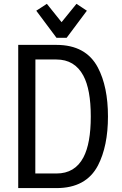

<svg xmlns="http://www.w3.org/2000/svg" viewBox="-20 -962 626 982"><path d="M424.3 -907.2 320.8 -768.6H269L165.5 -907.2L219.7 -942.4L294.9 -848.6L371.1 -942.4ZM160.6 -74.7Q214.8 -74.7 269 -74.7Q363.3 -74.7 406.7 -157.2Q444.3 -228.5 444.3 -366.2Q444.3 -504.4 406.2 -575.2Q361.8 -657.7 268.6 -657.7Q214.8 -657.7 161.1 -657.7ZM73.2 0V-732.4H268.6Q419.4 -732.4 480.5 -616.7Q532.2 -518.6 532.2 -366.2Q532.2 -214.8 481 -115.7Q420.4 0 269 0Z"/></svg>

Font: Consola Mono
Style: Book
Weight: 400
Monospace: yes
Designer: Wojciech Kalinowski "wmk69" (wmk69@o2.pl)
Foundry: Wojciech Kalinowski "wmk69" (wmk69@o2.pl)
Version: Version 2.1.0